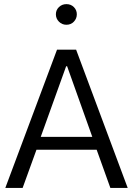

<svg xmlns="http://www.w3.org/2000/svg" viewBox="-20 -919 650 939"><path d="M158.4 -186.8H452.7L519.7 0H604.5L352.2 -676.2H258.9L6 0H90.7ZM303.4 -594.8H308.3L431.4 -249.5H179.2ZM253.3 -849Q253.3 -828.1 268.3 -813Q283.4 -797.9 304.9 -797.9Q326.8 -797.9 341.2 -813Q355.7 -828.1 355.7 -849Q355.7 -870 341.2 -884.4Q326.8 -898.8 304.9 -898.8Q283.4 -898.8 268.3 -884.4Q253.3 -870 253.3 -849Z"/></svg>

Font: Estedad-FD VF
Style: Regular
Weight: 100
Designer: Amin Abedi
Version: Version 7.3